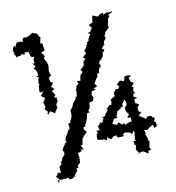

<svg xmlns="http://www.w3.org/2000/svg" viewBox="-111 -757 858 938"><g transform="rotate(-15 318.5 -288.0)"><path d="M616 -62 607 -65 606 -79 598 -85 607 -101 594 -107 592 -115 572 -116 564 -106 553 -116 547 -120 533 -132 544 -139 550 -145 538 -151V-172L550 -182L539 -192L533 -193V-214L549 -216L532 -229L536 -242L546 -241L539 -254L545 -275L534 -274L551 -291L545 -298L538 -302L533 -322L543 -327L548 -329L537 -335H516L510 -317L505 -312L497 -318L487 -320L470 -306L479 -293L469 -282L460 -286L444 -269L445 -268L444 -252L439 -251L423 -243L420 -241L423 -233L417 -215L410 -219L388 -201L396 -199L378 -180L383 -187L373 -171L356 -169L365 -165L352 -143L340 -149L341 -142L327 -132L331 -112L314 -113C322 -101 314 -98 317 -96C310 -103 308 -87 316 -87C315 -100 304 -80 310 -82C312 -78 305 -84 309 -69C319 -66 319 -64 328 -68C320 -56 339 -67 342 -62L353 -55L357 -71L361 -65L375 -54L385 -64L403 -67L405 -55L427 -53L440 -54L434 -59L444 -69L469 -63L479 -53L492 -67V-55L489 -40L485 -22L491 -17H476L478 5L484 3C482 10 479 17 477 25L490 48L475 49L502 43L512 44L526 56L533 60L535 45L548 47L543 27L545 29L548 18L552 2L547 -1V-14L540 -38L546 -34L539 -60L544 -55L555 -53V-52L573 -64L589 -71L591 -54L604 -57L606 -68ZM485 -225 491 -215 490 -195 493 -200 477 -185 478 -183V-169L489 -149L477 -137L486 -133H493V-112L482 -113L458 -105L454 -116L445 -109L429 -125L420 -115L403 -123L399 -122L398 -116L405 -120L399 -125C403 -132 407 -139 411 -147L433 -148L427 -154L435 -171L437 -178L461 -190L454 -193H470V-207L480 -216ZM91 -645 82 -640 79 -625 69 -630H50L41 -616L39 -619C42 -608 37 -607 35 -618C34 -618 24 -611 25 -604C29 -603 12 -600 29 -585C19 -592 24 -583 27 -581C16 -582 23 -585 25 -573C28 -577 27 -570 32 -556C31 -565 37 -561 53 -565C47 -552 52 -564 60 -570L72 -562L75 -574L94 -570L103 -579L111 -586L100 -580L95 -569L97 -551L103 -542L115 -541L108 -529V-509L97 -511L109 -494L95 -484L104 -480L110 -463L109 -446L96 -444L110 -440L105 -428L101 -403L111 -407L100 -399L95 -370L102 -364L114 -366L97 -348L114 -332L108 -326L107 -318L99 -317L105 -290C103 -286 100 -284 98 -281L106 -268L111 -264L105 -257L108 -250L121 -264L142 -248L151 -263L157 -266L158 -269L160 -274L158 -287L171 -306L166 -309L171 -318L156 -325L167 -334L154 -357L170 -363L156 -378L161 -383L172 -396L161 -400L159 -403L157 -423L172 -433L165 -444L168 -446L165 -454L170 -476L171 -483L165 -510L163 -506L158 -523L166 -530L153 -552L171 -557L172 -556L171 -568L170 -593L159 -597L160 -596L167 -620L170 -626C165 -623 165 -629 159 -641C152 -638 161 -645 161 -644C158 -645 138 -658 139 -650C149 -650 141 -647 139 -657L114 -646L102 -642C100 -644 95 -644 91 -645ZM157 77 151 76 174 50 172 41 185 37 181 32 188 23 197 17 200 -1 190 -7 201 -3 199 -31 220 -36 216 -46 231 -40 222 -66 231 -63 234 -74 235 -79 243 -102 244 -96 247 -102 268 -120 256 -136 259 -146 269 -148V-160L272 -157C278 -167 283 -179 288 -191L293 -208L308 -209L301 -217L311 -229L315 -240L314 -247L319 -256L336 -258L343 -274L339 -284L337 -290L343 -306L363 -308L354 -318L371 -320L373 -328L365 -336L377 -356L389 -368L387 -375L394 -383L400 -382L404 -398H402L418 -414L413 -425L415 -435C420 -439 424 -442 429 -446L439 -456L444 -478L445 -474L455 -485L444 -495L463 -514L459 -504L463 -526L471 -532L476 -543L469 -559L476 -552L479 -565L492 -576L504 -585L502 -596L504 -603L510 -621L511 -628L519 -634L518 -645L537 -653L538 -663L532 -655L511 -659L495 -652V-663L478 -659L469 -652L463 -651L453 -657L441 -662C439 -654 436 -645 434 -637V-630C427 -627 419 -625 412 -622L423 -605L410 -587L397 -586L408 -575L398 -565L391 -551L396 -552L381 -541V-532H375V-524L359 -505L364 -492L343 -476L354 -467L342 -456L340 -455V-449L336 -435L316 -421L323 -411L318 -400L314 -403L307 -389L303 -370L285 -372L290 -357L291 -358L277 -351L275 -339L270 -334L269 -316L266 -302L253 -293L260 -294L242 -274L240 -273L231 -256L230 -255L217 -240L218 -234L216 -212H213L214 -208L204 -192L201 -183H190L191 -173V-154L183 -152L172 -134L170 -133L161 -120L156 -106L162 -95L156 -98C149 -89 141 -81 134 -72L130 -60L136 -55L133 -40L120 -29L112 -13L106 -8L113 5L108 -1L94 12V28L95 40L79 36L74 47L66 53L79 70L72 87L69 72L84 73L97 74L99 72L111 75L120 71L127 82H141L160 73Z"/></g></svg>

Font: Charger Distortion
Style: 1
Weight: 400
Designer: Jasper
Foundry: Cannot Into Space Fonts
Version: Version 0.98